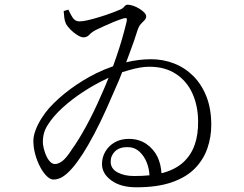

<svg xmlns="http://www.w3.org/2000/svg" viewBox="-20 -774 1040 817"><path d="M271 -733 251 -727Q252 -714 253.5 -699.5Q255 -685 261 -672Q267 -661 280.5 -647.5Q294 -634 309.5 -624.5Q325 -615 335 -615Q350 -615 360 -626Q370 -637 387 -646Q402 -653 421 -662Q440 -671 462 -680Q484 -689 506 -696Q516 -698 518.5 -696Q521 -694 519 -683Q501 -606 473 -526Q467 -509 461 -492Q424 -479 389 -462Q331 -433 279.5 -395Q228 -357 189 -314Q173 -296 157 -271Q141 -246 131.5 -220.5Q122 -195 122 -175Q122 -146 130 -117Q138 -88 151 -63.5Q164 -39 179 -24.5Q194 -10 207 -10Q228 -10 247 -22Q266 -34 287 -58Q308 -82 332 -119Q354 -153 380.5 -203Q407 -253 433.5 -312Q460 -371 486 -432Q493 -449 500 -467Q516 -472 531 -476Q578 -490 616 -490Q682 -490 728.5 -459.5Q775 -429 798.5 -377Q822 -325 823 -261Q824 -202 808.5 -158Q793 -114 760.5 -84Q728 -54 676 -39Q671 -38 667 -37Q665 -75 650 -107Q633 -141 602 -162Q571 -183 528 -183Q494 -183 468.5 -168.5Q443 -154 428.5 -129.5Q414 -105 414 -76Q414 -35 454 -6Q494 23 560 23Q650 23 711.5 1.5Q773 -20 809.5 -57.5Q846 -95 862.5 -143Q879 -191 879 -242Q879 -311 858.5 -363Q838 -415 802.5 -450.5Q767 -486 720.5 -504Q674 -522 623 -522Q571 -522 517 -509Q524 -528 531 -547Q552 -602 565 -645Q571 -663 579.5 -672Q588 -681 595 -688Q602 -695 602 -705Q602 -712 594 -720.5Q586 -729 573 -737Q560 -745 546.5 -749.5Q533 -754 523 -754Q515 -754 508.5 -745.5Q502 -737 488 -732Q472 -725 448.5 -716.5Q425 -708 400 -700.5Q375 -693 353.5 -688Q332 -683 318 -683Q299 -683 288.5 -700Q278 -717 271 -733ZM442 -443Q428 -407 412 -372Q380 -298 347 -237.5Q314 -177 285 -137Q262 -101 245 -88.5Q228 -76 214 -76Q201 -76 190 -89.5Q179 -103 172 -123Q165 -143 163 -159Q161 -179 165.5 -200.5Q170 -222 183 -242Q206 -279 245.5 -315Q285 -351 333 -382.5Q381 -414 432 -438Q437 -441 442 -443ZM616 -28Q586 -25 550 -25Q509 -25 480 -40.5Q451 -56 451 -86Q451 -112 469.5 -130Q488 -148 522 -148Q552 -148 573 -129Q594 -110 605 -81Q615 -55 616 -28Z"/></svg>

Font: Early Summer Mincho Light
Style: Regular
Weight: 300
Designer: GuiWonder
Version: Version 1.002